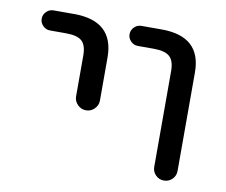

<svg xmlns="http://www.w3.org/2000/svg" viewBox="-64 -625 801 681"><g transform="rotate(10 337.0 -284.0)"><path d="M76.2 -474.6Q61.5 -474.6 50.8 -485.4Q40 -496.1 40 -510.7Q40 -525.4 50.8 -536.1Q61.5 -546.9 76.2 -546.9H150.4Q293 -546.9 293.9 -417V-260.7Q293.9 -243.2 281.2 -230.5Q268.6 -217.8 251 -217.8Q233.4 -217.8 220.7 -230.5Q208 -243.2 208 -260.7V-407.2Q208 -444.3 191.4 -459.5Q174.8 -474.6 133.8 -474.6ZM392.6 -474.6Q377.9 -474.6 367.2 -485.4Q356.4 -496.1 356.4 -510.7Q356.4 -525.4 367.2 -536.1Q377.9 -546.9 392.6 -546.9H465.8Q608.4 -546.9 608.4 -417V-62.5Q608.4 -44.9 596.2 -32.7Q584 -20.5 566.4 -20.5Q548.8 -20.5 536.6 -32.7Q524.4 -44.9 524.4 -62.5V-407.2Q524.4 -444.3 507.3 -459.5Q490.2 -474.6 450.2 -474.6Z"/></g></svg>

Font: Gen Jyuu GothicX Regular
Style: Regular
Weight: 400
Designer: [Source Han Sans]
Ryoko NISHIZUKA  (kana & ideographs); Paul D. Hunt (Latin, Greek & Cyrillic); Wenlong ZHANG  (bopomofo
Version: Version 1.002.20150607